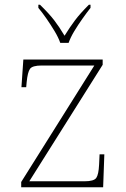

<svg xmlns="http://www.w3.org/2000/svg" viewBox="-20 -786 529 806"><path d="M69 0V-22L376 -511H155Q116 -511 106 -497Q96 -483 92 -442L90 -420H70L78 -536H411V-514L103 -25H335Q374 -25 384 -39Q394 -53 396 -95L398 -138H418L413 0ZM233 -606Q225 -629 209 -655.5Q193 -682 175 -708Q157 -734 141 -753V-766H148Q186 -729 207.5 -701Q229 -673 251 -636Q274 -673 295 -701Q316 -729 353 -766H360V-753Q345 -734 326.5 -708Q308 -682 292 -655.5Q276 -629 268 -606Z"/></svg>

Font: Noto Serif Myanmar Thin
Style: Regular
Weight: 100
Designer: Ben Mitchell and the Monotype Design Team
Foundry: Monotype Imaging Inc.
Version: Version 2.106; ttfautohint (v1.8.4.7-5d5b)